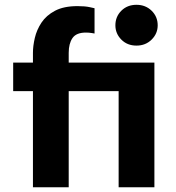

<svg xmlns="http://www.w3.org/2000/svg" viewBox="-20 -796 748 816"><path d="M557.6 -408.8H36V-530H557.6ZM272 0H120V-571.6Q120 -600.6 128 -634.9Q136 -669.2 156.3 -699.9Q176.6 -730.6 213.9 -750.3Q251.2 -770 309.4 -770Q341.4 -770 361.6 -765.5Q381.8 -761 381.8 -761V-653.6Q381.8 -653.6 369.9 -655.6Q358 -657.6 345.2 -657.6Q304 -657.6 288 -634.1Q272 -610.6 272 -571.6ZM379.4 -408.8H36V-530H379.4ZM636.2 0H484.2V-530H636.2ZM560 -602.2Q521 -602.2 495.7 -627.7Q470.4 -653.2 470.4 -688.4Q470.4 -725.2 495.7 -750.4Q521 -775.6 560 -775.6Q598.6 -775.6 624.4 -750.4Q650.2 -725.2 650.2 -688.4Q650.2 -653.2 624.4 -627.7Q598.6 -602.2 560 -602.2Z"/></svg>

Font: Be Vietnam Pro Variable Thin
Style: Regular
Weight: 100
Designer: Lam Bao, Tony Le, Vietanh Nguyen
Foundry: Yellow Type Foundry
Version: Version 1.002